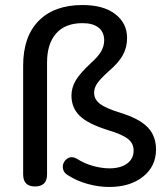

<svg xmlns="http://www.w3.org/2000/svg" viewBox="-20 -734 667 763"><path d="M414 9Q372 9 328.5 -3Q285 -15 251 -37Q235 -46 231 -60.5Q227 -75 233.5 -88Q240 -101 253.5 -107Q267 -113 284 -104Q317 -83 351.5 -74Q386 -65 415 -65Q459 -65 485 -84Q511 -103 511 -136Q511 -164 488.5 -182Q466 -200 409 -217Q329 -242 296.5 -274Q264 -306 264 -354Q264 -386 281 -414.5Q298 -443 341 -483Q370 -509 382 -530Q394 -551 394 -574Q394 -606 372 -624Q350 -642 308 -642Q239 -642 203 -601Q167 -560 167 -486V-41Q167 7 119 7Q72 7 72 -41V-473Q72 -589 134 -651.5Q196 -714 308 -714Q391 -714 438 -678Q485 -642 485 -583Q485 -546 468.5 -515.5Q452 -485 411 -450Q377 -419 365.5 -401.5Q354 -384 354 -365Q354 -340 376.5 -322Q399 -304 458 -286Q535 -262 567.5 -227.5Q600 -193 600 -140Q600 -73 548.5 -32Q497 9 414 9Z"/></svg>

Font: Chiron GoRound TC
Style: Regular
Weight: 400
Designer: Ryoko NISHIZUKA 西塚涼子 (kana, bopomofo & ideographs); Paul D. Hunt (Latin, Greek & Cyrillic); Sandoll Communications 산돌커뮤니
Foundry: Adobe
Version: Version 1.000;hotconv 1.1.1;makeotfexe 2.6.0